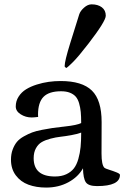

<svg xmlns="http://www.w3.org/2000/svg" viewBox="-20 -848 592 880"><path d="M399.9 -828.1Q428.7 -828.1 446.8 -814.5Q464.8 -800.8 464.8 -775.9Q464.8 -751 385.3 -647.9Q339.8 -588.9 314.9 -564Q291 -540 283.2 -536.1L276.4 -543V-545.4Q276.4 -567.9 301.3 -648.4Q338.4 -768.6 343.3 -782.7Q348.6 -798.3 365.5 -813.2Q382.3 -828.1 399.9 -828.1ZM52.2 -359.9Q52.2 -384.8 65.4 -405.3Q78.6 -425.8 99.6 -438.7Q120.6 -451.7 148.4 -460.4Q176.3 -469.2 203.4 -472.9Q230.5 -476.6 257.8 -476.6Q356.4 -476.6 401.1 -432.9Q445.8 -389.2 445.8 -288.6L445.3 -144.5Q445.3 -92.3 458.5 -79.1Q461.9 -75.7 480 -70.1Q498 -64.5 513.9 -58.1Q529.8 -51.8 529.8 -46.4Q529.8 4.9 424.8 4.9Q385.3 4.9 373.3 -12.7Q361.3 -30.3 360.4 -76.7Q338.4 -37.1 293.5 -12.7Q248.5 11.7 191.4 11.7Q146 11.7 110.4 -1.5Q74.7 -14.6 52.5 -44.2Q30.3 -73.7 30.3 -116.2Q30.3 -142.1 38.1 -162.8Q45.9 -183.6 57.6 -197.8Q69.3 -211.9 89.6 -223.1Q109.9 -234.4 127.4 -241Q145 -247.6 172.6 -252.9Q200.2 -258.3 219 -261Q237.8 -263.7 267.6 -267.1Q269.5 -267.1 270.5 -267.3Q271.5 -267.6 273.2 -267.8Q274.9 -268.1 276.4 -268.1Q334.5 -274.4 352.1 -284.2Q352.1 -314 350.1 -334.7Q348.1 -355.5 342.5 -374.8Q336.9 -394 326.9 -405.3Q316.9 -416.5 300.3 -423.1Q283.7 -429.7 259.8 -429.7Q204.6 -429.7 179.4 -404.1Q154.3 -378.4 154.3 -322.8L154.8 -312Q134.3 -309.6 125.5 -309.6Q97.7 -309.6 75 -324Q52.2 -338.4 52.2 -359.9ZM352.1 -240.2Q333.5 -233.4 306.4 -228.5Q279.3 -223.6 257.3 -221.2Q235.4 -218.8 211.4 -212.4Q187.5 -206.1 171.4 -196.8Q155.3 -187.5 144.8 -168.7Q134.3 -149.9 134.3 -123Q134.3 -39.1 231.9 -39.1Q261.7 -39.1 283.7 -49.3Q305.7 -59.6 318.6 -76.2Q331.5 -92.8 339.1 -119.6Q346.7 -146.5 349.4 -174.6Q352.1 -202.6 352.1 -240.2Z"/></svg>

Font: Corben
Style: Regular
Weight: 400
Designer: vernon adams
Foundry: vernon adams
Version: Version 1.100